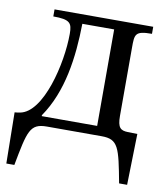

<svg xmlns="http://www.w3.org/2000/svg" viewBox="-75 -537 681 778"><g transform="rotate(10 265.0 -148.5)"><path d="M36 176C63 33 69 0 139 0H364C433 0 440 32 467 176H500L505 -34L465 -35C436 -36 423 -45 423 -94V-364C423 -367 423 -370 423 -374C423 -430 423 -444 493 -444V-473H87V-444C156 -444 165 -431 165 -386C165 -263 115 -54 22 -37C13 -35 7 -35 0 -34L3 176ZM111 -42C187 -152 206 -296 208 -435H339V-38H111Z"/></g></svg>

Font: STIX Two Text
Style: Regular
Weight: 400
Designer: Ross Mills, John Hudson & Paul Hanslow, Tiro Typeworks Ltd; with prior portions MicroPress Inc., and Coen Hoffman.
Foundry: Tiro Typeworks Ltd
Version: Version 2.13 b171